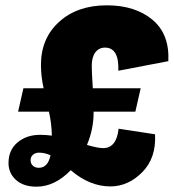

<svg xmlns="http://www.w3.org/2000/svg" viewBox="-20 -690 653 722"><path d="M613 -460 425 -424Q428 -511 375 -511Q352 -511 338.5 -493Q325 -475 325 -442Q325 -420 329 -358H509L489 -270H332V-267Q332 -204 307 -145Q348 -133 368 -133Q418 -133 426 -206L563 -185Q568 -96 515 -42.5Q462 11 395 11Q317 11 246 -50Q186 12 117 12Q68 12 40 -13.5Q12 -39 12 -77Q12 -126 46 -154.5Q80 -183 131 -183Q152 -183 175 -180Q174 -227 164 -270H48L68 -358H144Q134 -403 134 -446Q134 -546 202.5 -608Q271 -670 382 -670Q488 -670 553 -616Q618 -562 613 -460ZM126 -59Q160 -59 170 -106Q148 -116 127 -116Q113 -116 104 -108Q95 -100 95 -88Q95 -75 103.5 -67Q112 -59 126 -59Z"/></svg>

Font: Elaine Sans Black
Style: Italic
Weight: 900
Italic angle: -13°
Designer: Wei Huang
Foundry: Wei Huang
Version: Version 2.001;December 24, 2019;FontCreator 12.0.0.2547 64-b